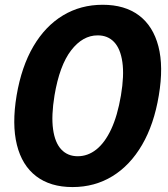

<svg xmlns="http://www.w3.org/2000/svg" viewBox="-20 -757 695 793"><path d="M279.5 15.6Q188 15.6 129.4 -29.2Q70.8 -74 49.8 -158.7Q28.7 -243.5 48.6 -362.7Q68.8 -482 118 -565.8Q167.3 -649.5 240.2 -693.4Q313.1 -737.3 404.1 -737.3Q495.4 -737.3 554 -693.3Q612.5 -649.3 634.2 -565.7Q656 -482 635.9 -362.7Q616.2 -243.4 566.8 -158.7Q517.4 -74 444.3 -29.2Q371.2 15.6 279.5 15.6ZM301 -111.7Q342.8 -111.7 377.9 -139.6Q413 -167.4 439.2 -223.2Q465.3 -279 479.5 -362.7Q493.4 -445.4 485.4 -500.5Q477.5 -555.7 451.3 -583.4Q425 -611.1 383.4 -610.9Q321.7 -611.1 273.7 -548.9Q225.8 -486.6 205.1 -362.7Q191.4 -279 199.2 -223.2Q206.9 -167.4 233.3 -139.6Q259.6 -111.7 301 -111.7Z"/></svg>

Font: Inter Tight
Style: Italic
Weight: 400
Italic angle: -9.39999°
Designer: Rasmus Andersson
Foundry: rsms
Version: Version 3.002